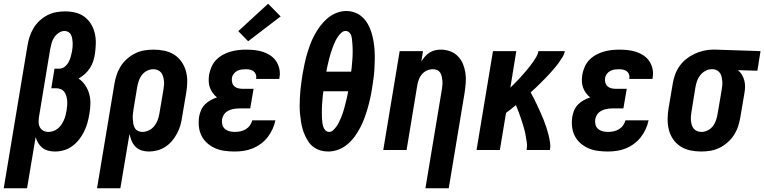

<svg xmlns="http://www.w3.org/2000/svg" viewBox="-53 -804 4096 1029"><path d="M-33 205 94 -558Q98 -583 105.5 -606.5Q113 -630 126 -652Q139 -674 158 -692Q177 -710 200 -722Q223 -734 247.5 -738.5Q272 -743 296 -743Q324 -743 351 -736.5Q378 -730 399 -714.5Q420 -699 434 -676.5Q448 -654 454.5 -627.5Q461 -601 460.5 -573Q460 -545 456 -517Q453 -497 447 -477.5Q441 -458 429.5 -440Q418 -422 402 -407.5Q386 -393 368 -383Q389 -369 403.5 -347.5Q418 -326 425 -301Q432 -276 431.5 -248.5Q431 -221 426 -193Q422 -169 415.5 -145.5Q409 -122 398 -99.5Q387 -77 371 -56.5Q355 -36 334.5 -21Q314 -6 290 1Q266 8 242 8Q223 8 205.5 3.5Q188 -1 174.5 -11.5Q161 -22 152 -37Q143 -52 138 -69L92 205ZM206 -97Q219 -97 232.5 -101.5Q246 -106 257 -115Q268 -124 276 -136Q284 -148 289.5 -160.5Q295 -173 298.5 -186.5Q302 -200 304 -213Q306 -226 307 -239Q308 -252 307 -264.5Q306 -277 302.5 -289Q299 -301 292 -311Q285 -321 273 -326Q261 -331 248 -331H222L239 -436H266Q281 -436 294 -446.5Q307 -457 314.5 -471Q322 -485 326 -499.5Q330 -514 333 -529Q335 -541 336 -552Q337 -563 336.5 -574.5Q336 -586 334 -597Q332 -608 327.5 -617.5Q323 -627 313.5 -632.5Q304 -638 293 -638Q277 -638 262 -628Q247 -618 237.5 -603.5Q228 -589 223.5 -573Q219 -557 216 -541L156 -178Q154 -164 154 -149.5Q154 -135 160.5 -122.5Q167 -110 179.5 -103.5Q192 -97 206 -97Z M467 205 560 -353Q564 -378 572 -402.5Q580 -427 594 -449Q608 -471 628.5 -489Q649 -507 672.5 -518.5Q696 -530 721 -534Q746 -538 771 -538Q800 -538 828.5 -532Q857 -526 880.5 -511Q904 -496 920 -473Q936 -450 943.5 -422.5Q951 -395 950.5 -365.5Q950 -336 945 -307L923 -177Q920 -154 913.5 -132Q907 -110 896 -89Q885 -68 869 -49Q853 -30 833 -17Q813 -4 790.5 2Q768 8 745 8Q724 8 705.5 2Q687 -4 673.5 -17.5Q660 -31 652.5 -49Q645 -67 641 -86L592 205ZM709 -97Q727 -97 744 -105Q761 -113 773 -127.5Q785 -142 791.5 -159Q798 -176 801 -194L823 -324Q825 -336 826 -348.5Q827 -361 825.5 -372.5Q824 -384 820.5 -395.5Q817 -407 810 -415.5Q803 -424 792 -428.5Q781 -433 769 -433Q751 -433 734.5 -424.5Q718 -416 707 -401.5Q696 -387 690.5 -370Q685 -353 682 -336L663 -221Q661 -208 659.5 -195Q658 -182 658.5 -169Q659 -156 661 -143.5Q663 -131 668.5 -120Q674 -109 685 -103Q696 -97 709 -97Z M1205 8Q1178 8 1151.5 4.5Q1125 1 1101.5 -9Q1078 -19 1058.5 -36Q1039 -53 1027.5 -75.5Q1016 -98 1013 -124.5Q1010 -151 1014 -178Q1017 -196 1024.5 -213.5Q1032 -231 1045.5 -244.5Q1059 -258 1075.5 -267Q1092 -276 1110 -282Q1097 -292 1087 -306Q1077 -320 1071.5 -335.5Q1066 -351 1065.5 -369Q1065 -387 1068 -405Q1072 -426 1081 -446.5Q1090 -467 1105.5 -483Q1121 -499 1141 -510Q1161 -521 1181.5 -527Q1202 -533 1223.5 -535.5Q1245 -538 1265 -538Q1289 -538 1312 -535.5Q1335 -533 1356.5 -526Q1378 -519 1396.5 -506.5Q1415 -494 1427 -476Q1439 -458 1444 -435.5Q1449 -413 1445 -390Q1445 -387 1444.5 -385Q1444 -383 1443 -381H1319Q1319 -382 1319.5 -382.5Q1320 -383 1320 -384Q1322 -395 1318 -405.5Q1314 -416 1306 -422Q1298 -428 1287.5 -430.5Q1277 -433 1265 -433Q1254 -433 1242 -431.5Q1230 -430 1219 -424.5Q1208 -419 1200 -409Q1192 -399 1190 -387Q1188 -375 1191 -362.5Q1194 -350 1202.5 -342Q1211 -334 1223 -331Q1235 -328 1248 -328H1306L1288 -223H1231Q1221 -223 1211 -222Q1201 -221 1191.5 -218.5Q1182 -216 1172.5 -211.5Q1163 -207 1155.5 -200Q1148 -193 1143.5 -183.5Q1139 -174 1137 -164Q1135 -150 1138.5 -136Q1142 -122 1152.5 -113Q1163 -104 1177 -100.5Q1191 -97 1205 -97Q1220 -97 1235 -100Q1250 -103 1263.5 -111Q1277 -119 1286 -131.5Q1295 -144 1299 -159H1423Q1418 -135 1407.5 -112Q1397 -89 1381.5 -69Q1366 -49 1345 -33.5Q1324 -18 1300.5 -8.5Q1277 1 1253 4.5Q1229 8 1205 8ZM1277 -583 1224 -637 1384 -784 1451 -716Z M1706 8Q1685 8 1665.5 2.5Q1646 -3 1629.5 -14.5Q1613 -26 1602 -42Q1591 -58 1582.5 -76Q1574 -94 1568.5 -113.5Q1563 -133 1560 -153Q1557 -173 1555 -193.5Q1553 -214 1553 -235.5Q1553 -257 1554 -278Q1555 -299 1557 -320Q1559 -341 1562 -362Q1565 -383 1568 -404Q1573 -431 1578.5 -458Q1584 -485 1591.5 -511Q1599 -537 1608.5 -563Q1618 -589 1631.5 -614.5Q1645 -640 1662 -663Q1679 -686 1701 -705Q1723 -724 1749.5 -734.5Q1776 -745 1803 -745Q1828 -745 1851 -736Q1874 -727 1891 -710.5Q1908 -694 1919.5 -673Q1931 -652 1938 -629Q1945 -606 1949 -582Q1953 -558 1954.5 -533Q1956 -508 1955.5 -482.5Q1955 -457 1953.5 -431.5Q1952 -406 1948.5 -381Q1945 -356 1941 -331Q1937 -304 1931 -277Q1925 -250 1917.5 -224Q1910 -198 1900.5 -172Q1891 -146 1878 -121Q1865 -96 1848 -72.5Q1831 -49 1809 -30.5Q1787 -12 1760 -2Q1733 8 1706 8ZM1696 -420H1829Q1831 -432 1832 -444Q1833 -456 1834 -468Q1835 -480 1836 -492Q1837 -504 1837 -516Q1837 -528 1837 -540Q1837 -552 1836 -563.5Q1835 -575 1834 -587Q1833 -599 1830.5 -610Q1828 -621 1819.5 -629.5Q1811 -638 1799 -638Q1787 -638 1777 -629Q1767 -620 1759.5 -609.5Q1752 -599 1746 -587.5Q1740 -576 1735.5 -564Q1731 -552 1726.5 -540Q1722 -528 1718.5 -516Q1715 -504 1712 -492Q1709 -480 1706 -468Q1703 -456 1700.5 -444Q1698 -432 1696 -420ZM1711 -97Q1723 -97 1733 -106.5Q1743 -116 1750.5 -126.5Q1758 -137 1763.5 -148.5Q1769 -160 1774 -171.5Q1779 -183 1783 -195Q1787 -207 1790.5 -219Q1794 -231 1797 -243Q1800 -255 1803 -267Q1806 -279 1808.5 -291Q1811 -303 1813 -315H1680Q1678 -303 1677 -291Q1676 -279 1675 -267Q1674 -255 1673 -243Q1672 -231 1672 -219Q1672 -207 1672 -195Q1672 -183 1672.5 -171.5Q1673 -160 1674.5 -148Q1676 -136 1679.5 -125Q1683 -114 1691 -105.5Q1699 -97 1711 -97Z M2227 205 2315 -324Q2317 -336 2318 -348Q2319 -360 2318 -371.5Q2317 -383 2314.5 -394Q2312 -405 2306 -414.5Q2300 -424 2289.5 -428.5Q2279 -433 2267 -433Q2251 -433 2236 -426.5Q2221 -420 2210 -408Q2199 -396 2193 -381Q2187 -366 2184 -351L2126 0H2001L2089 -530H2214L2205 -474Q2213 -488 2224 -500.5Q2235 -513 2249 -522Q2263 -531 2278.5 -534.5Q2294 -538 2309 -538Q2336 -538 2360 -529Q2384 -520 2401.5 -502Q2419 -484 2428.5 -460.5Q2438 -437 2441.5 -412Q2445 -387 2443 -360Q2441 -333 2437 -307L2352 205Z M2501 0 2589 -530H2714L2682 -333Q2682 -333 2682 -333Q2682 -333 2682 -333V-334Q2693 -345 2704 -356Q2715 -367 2726 -378.5Q2737 -390 2747.5 -402Q2758 -414 2768 -426Q2778 -438 2787.5 -450Q2797 -462 2806 -475Q2815 -488 2822.5 -501.5Q2830 -515 2833 -530H2974Q2971 -513 2961.5 -497.5Q2952 -482 2941.5 -467.5Q2931 -453 2919 -439Q2907 -425 2895 -411.5Q2883 -398 2870 -385Q2857 -372 2844 -359Q2831 -346 2818 -333.5Q2805 -321 2791 -309Q2801 -291 2810 -273Q2819 -255 2827.5 -236.5Q2836 -218 2844.5 -199.5Q2853 -181 2860.5 -162Q2868 -143 2874.5 -123.5Q2881 -104 2886 -84Q2891 -64 2894.5 -42.5Q2898 -21 2894 0H2769Q2773 -21 2770 -42.5Q2767 -64 2763 -84.5Q2759 -105 2753 -125Q2747 -145 2740.5 -164.5Q2734 -184 2727 -203Q2720 -222 2712 -241Q2699 -230 2686 -219.5Q2673 -209 2659 -199L2626 0Z M3205 8Q3178 8 3151.5 4.5Q3125 1 3101.5 -9Q3078 -19 3058.5 -36Q3039 -53 3027.5 -75.5Q3016 -98 3013 -124.5Q3010 -151 3014 -178Q3017 -196 3024.5 -213.5Q3032 -231 3045.5 -244.5Q3059 -258 3075.5 -267Q3092 -276 3110 -282Q3097 -292 3087 -306Q3077 -320 3071.5 -335.5Q3066 -351 3065.5 -369Q3065 -387 3068 -405Q3072 -426 3081 -446.5Q3090 -467 3105.5 -483Q3121 -499 3141 -510Q3161 -521 3181.5 -527Q3202 -533 3223.5 -535.5Q3245 -538 3265 -538Q3289 -538 3312 -535.5Q3335 -533 3356.5 -526Q3378 -519 3396.5 -506.5Q3415 -494 3427 -476Q3439 -458 3444 -435.5Q3449 -413 3445 -390Q3445 -387 3444.5 -385Q3444 -383 3443 -381H3319Q3319 -382 3319.5 -382.5Q3320 -383 3320 -384Q3322 -395 3318 -405.5Q3314 -416 3306 -422Q3298 -428 3287.5 -430.5Q3277 -433 3265 -433Q3254 -433 3242 -431.5Q3230 -430 3219 -424.5Q3208 -419 3200 -409Q3192 -399 3190 -387Q3188 -375 3191 -362.5Q3194 -350 3202.5 -342Q3211 -334 3223 -331Q3235 -328 3248 -328H3306L3288 -223H3231Q3221 -223 3211 -222Q3201 -221 3191.5 -218.5Q3182 -216 3172.5 -211.5Q3163 -207 3155.5 -200Q3148 -193 3143.5 -183.5Q3139 -174 3137 -164Q3135 -150 3138.5 -136Q3142 -122 3152.5 -113Q3163 -104 3177 -100.5Q3191 -97 3205 -97Q3220 -97 3235 -100Q3250 -103 3263.5 -111Q3277 -119 3286 -131.5Q3295 -144 3299 -159H3423Q3418 -135 3407.5 -112Q3397 -89 3381.5 -69Q3366 -49 3345 -33.5Q3324 -18 3300.5 -8.5Q3277 1 3253 4.5Q3229 8 3205 8Z M3705 8Q3675 8 3646.5 2Q3618 -4 3594.5 -19Q3571 -34 3555 -57Q3539 -80 3532 -107.5Q3525 -135 3525 -164.5Q3525 -194 3530 -223L3552 -353Q3556 -378 3564.5 -402.5Q3573 -427 3588 -448.5Q3603 -470 3624 -487Q3645 -504 3668.5 -515Q3692 -526 3717 -532Q3742 -538 3767 -538Q3771 -538 3775 -538Q3779 -538 3783 -538L4023 -530L4006 -425L3902 -428Q3914 -418 3922.5 -404.5Q3931 -391 3935.5 -374.5Q3940 -358 3940 -341Q3940 -324 3937 -307L3915 -177Q3911 -152 3903 -127.5Q3895 -103 3881 -81Q3867 -59 3846.5 -41Q3826 -23 3802.5 -11.5Q3779 0 3754 4Q3729 8 3705 8ZM3707 -97Q3724 -97 3740.5 -105.5Q3757 -114 3768 -128.5Q3779 -143 3784.5 -160Q3790 -177 3793 -194L3815 -324Q3817 -335 3818 -346.5Q3819 -358 3818 -369.5Q3817 -381 3814.5 -392Q3812 -403 3806 -412Q3800 -421 3790.5 -426.5Q3781 -432 3770 -433H3765Q3764 -433 3762.5 -433Q3761 -433 3760 -433Q3743 -433 3727 -424Q3711 -415 3699.5 -400.5Q3688 -386 3682.5 -369.5Q3677 -353 3674 -336L3653 -206Q3651 -194 3650 -181.5Q3649 -169 3650 -157.5Q3651 -146 3654.5 -134.5Q3658 -123 3665 -114.5Q3672 -106 3683 -101.5Q3694 -97 3707 -97Z"/></svg>

Font: Iosevka Curly XBdObl
Style: Regular
Weight: 800
Italic angle: -9°
Monospace: yes
Designer: Belleve Invis
Foundry: Belleve Invis
Version: Version 11.1.0; ttfautohint (v1.8.3)